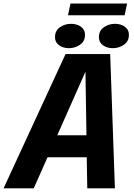

<svg xmlns="http://www.w3.org/2000/svg" viewBox="-48 -1036 736 1056"><path d="M-28.5 0 312.5 -738.5H558L584 0H432L429 -171H213.5L137.5 0ZM267 -292H427.5L422 -641.5ZM330.5 -771Q299.5 -771 277 -787Q254.5 -803 254.5 -831.5Q254.5 -867 281.5 -886Q308.5 -905 343.5 -905Q374.5 -905 397 -889.2Q419.5 -873.5 419.5 -844.5Q419.5 -809 392.2 -790Q365 -771 330.5 -771ZM572 -771Q541 -771 518.5 -787Q496 -803 496 -831.5Q496 -867 523 -886Q550 -905 585 -905Q616 -905 638.5 -889.2Q661 -873.5 661 -844.5Q661 -809 633.8 -790Q606.5 -771 572 -771ZM326 -952 339.5 -1016.5H651L637.5 -952Z"/></svg>

Font: Epilogue
Style: Bold Italic
Weight: 700
Italic angle: -12°
Designer: Tyler Finck
Foundry: Etcetera Type Co
Version: Version 2.111; ttfautohint (v1.8.3)